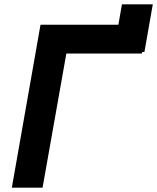

<svg xmlns="http://www.w3.org/2000/svg" viewBox="-20 -864 724 884"><path d="M645 -625H634.5L633.5 -617.5H285.5L176 0H34.5L166.5 -750H525L541.5 -844H683.5Z"/></svg>

Font: Russisch Sans ExtraBold
Style: Italic
Weight: 800
Width: 4
Italic angle: -10°
Designer: Michael Sharanda (font) & Cristiano Sobral (main changes)
Foundry: Michael Sharanda
Version: Version 2.00;September 8, 2020;FontCreator 13.0.0.2681 64-bi